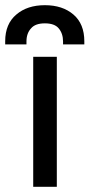

<svg xmlns="http://www.w3.org/2000/svg" viewBox="-45 -720 345 740"><path d="M174 0H83V-501H174ZM-25 -549V-555V-561Q-25 -628 18 -664Q60 -700 128 -700Q196 -700 238 -664Q280 -628 280 -561V-555V-549H198V-555V-560Q198 -591 181 -611Q165 -630 128 -630Q91 -630 75 -611Q57 -592 57 -560V-555V-549Z"/></svg>

Font: Rilu
Style: Bold
Weight: 500
Designer: Alí Sinisterra
Foundry: Alí Sinisterra
Version: ""